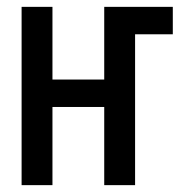

<svg xmlns="http://www.w3.org/2000/svg" viewBox="-20 -540 540 560"><path d="M43 0V-520H133V-308H284V-520H484V-440H374V0H284V-228H133V0Z"/></svg>

Font: Iosevka SS10 Medium
Style: Regular
Weight: 500
Monospace: yes
Designer: Belleve Invis
Foundry: Belleve Invis
Version: Version 28.0.6; ttfautohint (v1.8.4)